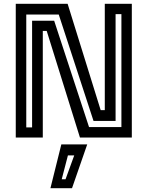

<svg xmlns="http://www.w3.org/2000/svg" viewBox="-20 -720 772 1005"><path d="M117.5 -53H148V-611.5H263.5L446 -55H615.5V-646H585V-87H469.5L287.5 -644H117.5ZM62.5 0V-700H334L507 -143.5H528.5V-700H670V0H398.5L224.5 -558H204V0ZM244 265 301 36H436.5L357 265ZM303 218.5H323L368.5 93.5H335.5Z"/></svg>

Font: Tourney SemiBold
Style: Regular
Weight: 600
Version: Version 1.015